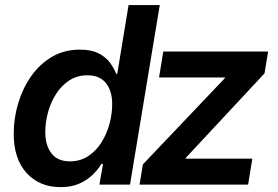

<svg xmlns="http://www.w3.org/2000/svg" viewBox="-20 -748 1126 778"><path d="M226.1 10.3Q140.1 10.3 87.9 -46.9Q35.6 -104 35.6 -206.1Q35.6 -269 53.7 -329.6Q71.8 -390.1 106.2 -439.2Q140.6 -488.3 190.4 -517.6Q240.2 -546.9 303.7 -546.9Q350.6 -546.9 380.1 -531.5Q409.7 -516.1 426.3 -493.2Q442.9 -470.2 450.7 -448.7H455.1L501 -727.5H627.4L506.8 0H382.8L397.5 -84H391.1Q376.5 -60.1 354 -38.6Q331.5 -17.1 300 -3.4Q268.6 10.3 226.1 10.3ZM262.7 -94.2Q304.7 -94.2 336.7 -115Q368.7 -135.7 390.4 -169.9Q412.1 -204.1 423.3 -244.9Q434.6 -285.6 434.6 -325.7Q434.6 -379.9 409.2 -411.4Q383.8 -442.9 334.5 -442.9Q292.5 -442.9 260.7 -422.1Q229 -401.4 207.3 -367.4Q185.5 -333.5 174.6 -293.2Q163.6 -252.9 163.6 -212.9Q163.6 -158.7 188.5 -126.5Q213.4 -94.2 262.7 -94.2ZM545.4 0 559.1 -82 890.6 -430.7 891.6 -434.1H624.5L641.6 -539.1H1066.4L1051.8 -450.7L732.9 -108.4L731.9 -105H1002.4L985.4 0Z"/></svg>

Font: Inter 18pt SemiBold
Style: Italic
Weight: 600
Italic angle: -9.3988°
Designer: Rasmus Andersson
Foundry: rsms
Version: Version 4.001;git-66647c0bb